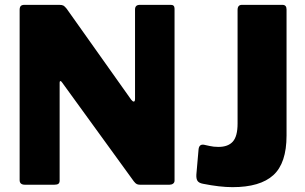

<svg xmlns="http://www.w3.org/2000/svg" viewBox="-20 -762 1258 792"><path d="M685 -742Q700 -742 700 -726V-17Q700 -9 694 -4.5Q688 0 679 0H558Q550 0 544.5 -2.5Q539 -5 532 -14L236 -422Q232 -428 229 -427.5Q226 -427 226 -421V-20V-17Q226 -8 221 -4Q216 0 204 0H83Q61 0 61 -19V-721Q61 -732 65.5 -737Q70 -742 81 -742H224Q236 -742 241.5 -739Q247 -736 255 -726L521 -351Q527 -343 532 -343Q537 -343 537 -355V-723Q537 -742 557 -742ZM939 10Q887 10 817 -4Q801 -7 795 -15.5Q789 -24 790 -42L799 -145Q801 -168 821 -165Q827 -164 844 -160Q861 -156 881 -156Q921 -156 940.5 -178Q960 -200 960 -252V-721Q960 -742 978 -742H1145Q1162 -742 1162 -723V-203Q1162 -89 1107.5 -39.5Q1053 10 939 10Z"/></svg>

Font: Libre Franklin ExtraBold
Style: Regular
Weight: 800
Designer: Pablo Impallari, Rodrigo Fuenzalida
Foundry: Impallari Type
Version: Version 1.002; ttfautohint (v1.5)